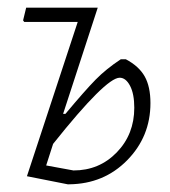

<svg xmlns="http://www.w3.org/2000/svg" viewBox="-20 -475 443 499"><path d="M50 -17 182 -418H43L40 -422L48 -455H234L144 -179H150Q201 -240 228.5 -268Q256 -296 294 -321H307Q341 -303 356 -276.5Q371 -250 371 -207Q371 -120 310.5 -58.5Q250 3 160 4H156ZM291 -273Q255 -273 118 -101L100 -45L171 -32Q238 -32 283.5 -79Q329 -126 329 -195Q329 -231 318 -252Q307 -273 291 -273Z"/></svg>

Font: Alegreya Sans SC Light
Style: Italic
Weight: 300
Italic angle: -7°
Designer: Juan Pablo del Peral
Foundry: Huerta Tipografica
Version: Version 2.007